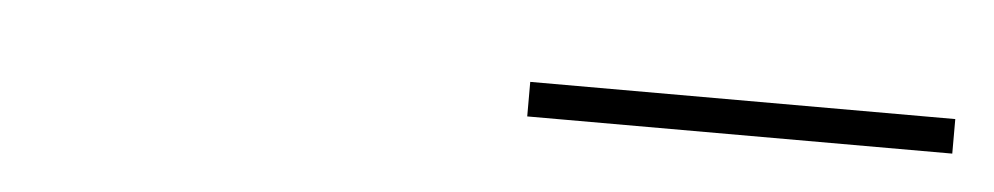

<svg xmlns="http://www.w3.org/2000/svg" viewBox="-22 -914 559 108"><g transform="rotate(5 258.0 -860.0)"><path d="M275.5 -850V-869.5H515.5V-850Z"/></g></svg>

Font: Bodoni Moda Black
Style: Italic
Weight: 900
Italic angle: -13°
Version: Version 2.005